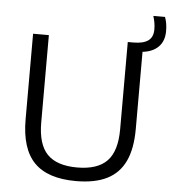

<svg xmlns="http://www.w3.org/2000/svg" viewBox="-59 -942 899 1006"><g transform="rotate(5 390.0 -439.0)"><path d="M87 -290V-740H170V-280.5Q170 -166 220.2 -114Q270.5 -62 377.5 -62Q484.5 -62 534.8 -114Q585 -166 585 -280.5V-740H615Q666 -740 692 -758.5Q718 -777 718 -817.5Q718 -836 715.2 -852Q712.5 -868 706.5 -888H768Q774.5 -869.5 777.2 -852.5Q780 -835.5 780 -814Q780 -762.5 750.2 -732Q720.5 -701.5 666.5 -695.5V-290Q666.5 -186.5 635.5 -120.5Q604.5 -54.5 540.8 -22.5Q477 9.5 377.5 9.5Q228.5 9.5 157.8 -63Q87 -135.5 87 -290Z"/></g></svg>

Font: Encode Sans Semi Expanded
Style: Regular
Weight: 400
Width: 6
Designer: Multiple Designers
Foundry: Impallari Type
Version: Version 2.000